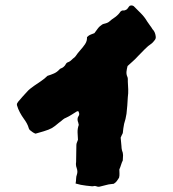

<svg xmlns="http://www.w3.org/2000/svg" viewBox="-20 -656 651 724"><path d="M567 -520Q569 -510 562 -503Q560 -500 557.5 -497.5Q555 -495 553 -493Q538 -483 526 -470.5Q514 -458 501 -445Q492 -435 482 -426Q472 -417 461 -407Q458 -396 457 -386Q456 -376 460 -367Q462 -363 462 -358Q462 -353 462 -348Q463 -334 463.5 -319Q464 -304 462 -290Q461 -274 460 -258Q459 -242 457 -227Q454 -207 448 -189Q446 -180 445 -171.5Q444 -163 443 -154Q441 -150 439 -146Q437 -142 435 -137Q436 -129 436.5 -121Q437 -113 438 -105Q438 -101 438.5 -97Q439 -93 440 -89Q444 -80 444 -70.5Q444 -61 443 -51Q439 -43 436.5 -34.5Q434 -26 430 -17Q430 -10 430.5 -2Q431 6 429 14Q425 20 421 26Q417 32 409 37Q403 38 396.5 38.5Q390 39 383 41L355 48Q349 49 343.5 46.5Q338 44 332 46Q329 47 323 46Q314 45 304.5 44Q295 43 285 41Q280 40 275 38.5Q270 37 265 36Q267 26 267 18Q267 10 270 2Q274 -9 269 -23Q267 -28 266.5 -34Q266 -40 267 -45Q267 -62 267.5 -77.5Q268 -93 268 -109Q268 -114 270 -118.5Q272 -123 274 -129Q273 -142 272.5 -156.5Q272 -171 277 -185Q276 -190 275 -194Q274 -198 273 -200Q271 -211 276 -218Q281 -225 277 -233Q277 -235 276.5 -235Q276 -235 276 -236Q275 -236 273 -236.5Q271 -237 270 -236Q260 -230 250 -223.5Q240 -217 229 -212Q223 -210 217 -205Q214 -202 210 -199Q206 -196 202 -193Q186 -179 175.5 -173Q165 -167 145 -161Q137 -159 129.5 -156.5Q122 -154 114 -152Q108 -154 102.5 -158Q97 -162 92 -166Q91 -167 89 -171Q86 -182 81 -191Q76 -200 70 -208Q62 -219 55 -232Q48 -245 44 -259Q43 -264 45 -267Q47 -270 49 -273Q57 -282 65 -291.5Q73 -301 81 -309Q87 -316 94 -321.5Q101 -327 108 -332Q121 -341 134.5 -350Q148 -359 159 -370Q172 -374 183.5 -379Q195 -384 204 -394Q206 -397 212 -399Q217 -401 220 -404Q225 -408 228 -414Q231 -420 238 -422Q243 -424 247 -427.5Q251 -431 255 -435Q260 -438 265 -444Q273 -456 283 -467Q293 -478 301 -490Q309 -502 308 -516Q313 -521 315 -522Q320 -525 325.5 -527Q331 -529 336 -531Q342 -539 348.5 -548Q355 -557 366 -564Q370 -566 377 -567.5Q384 -569 390 -573Q401 -583 415 -592Q428 -602 434 -612Q439 -617 444 -616.5Q449 -616 453 -618Q459 -620 462 -625Q465 -630 469 -634Q476 -637 482 -634Q482 -634 482.5 -633.5Q483 -633 484 -633Q498 -619 511.5 -605.5Q525 -592 535 -575Q540 -567 545.5 -560Q551 -553 555 -546Q565 -536 567 -520Z"/></svg>

Font: Darumadrop One
Style: Regular
Weight: 400
Version: Version 1.000